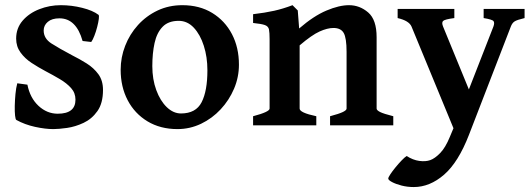

<svg xmlns="http://www.w3.org/2000/svg" viewBox="-20 -489 2073 749"><path d="M188 14.6Q156.7 14.6 116.7 5.9Q76.7 -2.9 43.9 -21Q40.5 -22.5 38.8 -37.8Q37.1 -53.2 37.6 -75.9Q38.1 -98.6 40.3 -122.3Q42.5 -146 47.4 -164.1L86.9 -158.7Q97.2 -106.9 130.1 -76.2Q163.1 -45.4 205.1 -45.4Q274.4 -45.4 274.4 -100.1Q274.4 -126.5 257.3 -145.5Q240.2 -164.6 213.4 -180.4Q186.5 -196.3 156.7 -211.9Q129.9 -226.1 103.5 -243.4Q77.1 -260.7 60.1 -284.2Q43 -307.6 43 -338.4Q43 -378.9 68.1 -408.2Q93.3 -437.5 133.3 -453.1Q173.3 -468.8 217.3 -468.8Q259.3 -468.8 300.5 -458.5Q341.8 -448.2 364.3 -431.2Q367.2 -428.7 365.5 -415.3Q363.8 -401.9 359.1 -383.8Q354.5 -365.7 348.1 -349.4Q341.8 -333 335.9 -325.2L302.2 -329.1Q277.3 -417.5 211.9 -417.5Q182.6 -417.5 166.5 -403.8Q150.4 -390.1 150.4 -370.1Q150.4 -338.9 180.4 -319.6Q210.4 -300.3 262.2 -272.9Q290.5 -258.8 318.1 -241.5Q345.7 -224.1 363.8 -199.5Q381.8 -174.8 381.8 -138.2Q381.8 -86.4 360.1 -55.7Q338.4 -24.9 306.2 -9.8Q273.9 5.4 241.7 10Q209.5 14.6 188 14.6Z M672.4 14.6Q605.5 14.6 555.4 -15.6Q505.4 -45.9 478 -98.1Q450.7 -150.4 450.7 -216.8Q450.7 -265.1 468.3 -310.3Q485.8 -355.5 518.3 -391.4Q550.8 -427.2 594.7 -448Q638.7 -468.8 691.4 -468.8Q758.3 -468.8 807.9 -438.5Q857.4 -408.2 884.8 -356Q912.1 -303.7 912.1 -236.8Q912.1 -188 893.1 -143.1Q874 -98.1 840.8 -62.5Q807.6 -26.9 764.2 -6.1Q720.7 14.6 672.4 14.6ZM686 -46.4Q744.1 -46.4 766.6 -90.3Q789.1 -134.3 789.1 -214.8Q789.1 -266.6 775.1 -310.3Q761.2 -354 736.1 -380.9Q710.9 -407.7 677.2 -407.7Q636.7 -407.7 614.3 -384.5Q591.8 -361.3 583 -321.3Q574.2 -281.2 574.2 -231Q574.2 -179.7 589.6 -137.7Q605 -95.7 630.6 -71Q656.2 -46.4 686 -46.4Z M967.3 0V-35.6Q1031.7 -52.7 1031.7 -65.4V-336.4Q1031.7 -361.8 1029.3 -374Q1026.9 -386.2 1013.7 -391.1Q1000.5 -396 967.3 -399.4V-433.6Q1013.7 -439 1049.6 -447Q1085.4 -455.1 1121.1 -468.8L1141.6 -448.2L1147 -377.9Q1203.6 -426.8 1253.4 -447.8Q1303.2 -468.8 1341.3 -468.8Q1383.3 -468.8 1416.3 -440.4Q1449.2 -412.1 1449.2 -343.8V-65.4Q1449.2 -59.1 1462.4 -52.2Q1475.6 -45.4 1514.2 -35.6V0H1267.6V-35.6Q1302.7 -44.9 1317.4 -52Q1332 -59.1 1332 -65.4V-287.1Q1332 -340.8 1320.8 -360.4Q1309.6 -379.9 1280.8 -379.9Q1257.3 -379.9 1226.8 -366.2Q1196.3 -352.5 1148.9 -312V-65.4Q1148.9 -49.3 1213.9 -35.6V0Z M1594.2 240.7Q1569.3 240.7 1546.6 234.9Q1523.9 229 1509.3 221.2Q1494.6 213.4 1494.6 207.5Q1494.6 203.1 1502.7 190.9Q1510.7 178.7 1522.7 164.1Q1534.7 149.4 1546.6 137Q1558.6 124.5 1566.4 119.6Q1590.8 135.3 1615.5 138.7Q1640.1 142.1 1658.2 135.7Q1676.3 129.4 1697 108.2Q1717.8 86.9 1734.9 44.9L1749 11.2L1585.4 -385.3Q1575.7 -408.2 1531.2 -418.5V-454.1H1752.4V-418.5Q1714.8 -413.6 1708.5 -407.2Q1702.1 -400.9 1708.5 -385.3L1809.1 -140.1L1904.8 -385.3Q1910.2 -399.9 1905.3 -406.5Q1900.4 -413.1 1866.7 -418.5V-454.1H2026.4V-418.5Q1997.1 -411.6 1987.5 -405.5Q1978 -399.4 1972.7 -385.3L1809.6 36.6Q1768.1 144 1712.4 192.4Q1656.7 240.7 1594.2 240.7Z"/></svg>

Font: David Libre
Style: Bold
Weight: 700
Designer: Ismar David, J. Victor Gaultney, Annie Olsen and Meir Sadan
Foundry: Monotype Imaging Inc. & SIL International
Version: Version 1.100; ttfautohint (v1.8.4.7-5d5b)